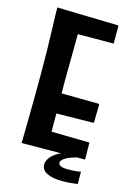

<svg xmlns="http://www.w3.org/2000/svg" viewBox="-125 -765 665 963"><g transform="rotate(15 207.0 -283.5)"><path d="M52 2Q52 2 52.5 -18Q53 -38 53.5 -73.5Q54 -109 54.5 -154Q55 -199 55.5 -250Q56 -301 56 -352Q56 -416 55 -478.5Q54 -541 52 -591Q50 -641 49.5 -671Q49 -701 49 -701L184 -688Q184 -688 183.5 -664.5Q183 -641 183 -603Q183 -565 182.5 -519.5Q182 -474 181.5 -430Q181 -386 181 -351Q181 -316 181.5 -270.5Q182 -225 182 -178.5Q182 -132 182.5 -92Q183 -52 183.5 -27.5Q184 -3 184 -3ZM52 2 115 -93 380 -88 381 0ZM111 -185V-291L378 -288L376 -189ZM102 -598 49 -701 369 -693V-599ZM298 134Q248 134 218.5 119.5Q189 105 189 76Q189 62 199 46Q209 30 229 16Q249 2 278 -7L340 0Q316 6 298.5 13.5Q281 21 271 30Q261 39 261 48Q261 60 274.5 65Q288 70 308 70Q323 70 344 68.5Q365 67 377 64V128Q356 131 336.5 132.5Q317 134 298 134Z"/></g></svg>

Font: Truculenta ExtraBold
Style: Regular
Weight: 800
Version: Version 1.002